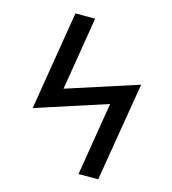

<svg xmlns="http://www.w3.org/2000/svg" viewBox="-109 -825 819 914"><g transform="rotate(15 300.0 -367.5)"><path d="M362 0 421 -361 70 -247 150 -735H247L188 -374L540 -488L459 0Z"/></g></svg>

Font: Iosevka Medium Extended
Style: Italic
Weight: 500
Width: 7
Italic angle: -9°
Monospace: yes
Designer: Belleve Invis
Foundry: Belleve Invis
Version: Version 32.5.0; ttfautohint (v1.8.4)